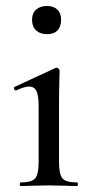

<svg xmlns="http://www.w3.org/2000/svg" viewBox="-20 -621 310 641"><path d="M49 -12Q86 -12 97.5 -25.5Q109 -39 109 -81V-266Q109 -301 102 -316.5Q95 -332 77 -332Q61 -332 34 -319H33Q29 -319 27 -324.5Q25 -330 29 -331L165 -394L169 -395Q172 -395 175.5 -392Q179 -389 179 -385Q179 -378 178 -345Q177 -312 177 -267V-81Q177 -39 188.5 -25.5Q200 -12 237 -12Q240 -12 240 -6Q240 0 237 0Q213 0 198 -1L143 -2L88 -1Q73 0 49 0Q46 0 46 -6Q46 -12 49 -12ZM87 -555Q87 -577 100.5 -589Q114 -601 137 -601Q159 -601 171.5 -589Q184 -577 184 -555Q184 -532 172 -519.5Q160 -507 137 -507Q114 -507 100.5 -519.5Q87 -532 87 -555Z"/></svg>

Font: Cormorant Infant Medium
Style: Regular
Weight: 500
Designer: Christian Thalmann (Catharsis Fonts)
Foundry: Catharsis Fonts
Version: Version 4.000